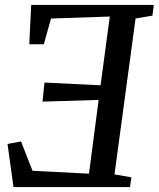

<svg xmlns="http://www.w3.org/2000/svg" viewBox="-20 -763 647 783"><path d="M35 0 10.7 -175.9 65.8 -186.1 112.7 -66.5 342.9 -54.8 382.2 -355.6 153.4 -348.6 161.4 -426.3 390.1 -415.1 427.7 -695.5 188 -687.4 158.7 -582.5H99.3L107.3 -743H607.3L601.6 -699.1L532.9 -687.8L446.9 -51.8L515.8 -39.8L510.2 0Z"/></svg>

Font: Merriweather Light
Style: Italic
Weight: 300
Italic angle: -7.8°
Designer: Eben Sorkin
Foundry: Eben Sorkin
Version: Version 2.101